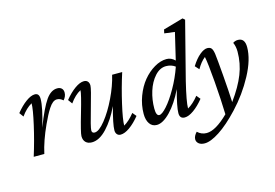

<svg xmlns="http://www.w3.org/2000/svg" viewBox="-111 -911 1955 1367"><g transform="rotate(-15 866.0 -228.0)"><path d="M306.6 -352.5Q291 -352.5 276.1 -341.1Q261.2 -329.6 245.8 -305.9Q230.5 -282.2 218.8 -259.5Q207 -236.8 190.4 -201.2Q140.1 -91.8 120.1 0H42Q75.7 -107.4 100.8 -218.3Q126 -329.1 126 -372.1Q83.5 -348.6 45.9 -295.9L23.4 -327.1Q60.5 -373 98.1 -400.4Q135.7 -427.7 164.1 -427.7Q196.3 -427.7 196.3 -385.7Q196.3 -323.2 154.3 -184.6Q207 -319.8 244.9 -373.8Q282.7 -427.7 329.1 -427.7Q349.6 -427.7 361.3 -416.5Q373 -405.3 373 -385.7Q373 -357.4 351.6 -333Q330.6 -352.5 306.6 -352.5Z M525.4 -427.7Q543.5 -427.7 553.5 -416.7Q563.5 -405.8 563.5 -385.7Q563.5 -363.3 524.9 -230.7Q486.3 -98.1 486.3 -75.2Q486.3 -54.7 506.8 -54.7Q538.6 -54.7 585.4 -113Q632.3 -171.4 673.3 -256.8Q714.4 -342.3 732.4 -419.9H806.6Q772.5 -313.5 747.1 -202.4Q721.7 -91.3 721.7 -47.9Q760.3 -69.3 800.8 -120.1L824.2 -91.8Q787.1 -45.9 749.3 -19Q711.4 7.8 681.6 7.8Q665 7.8 655.3 -3.4Q645.5 -14.6 645.5 -33.2Q645.5 -77.1 679.7 -203.1Q637.2 -111.8 581.3 -52Q525.4 7.8 469.7 7.8Q440.9 7.8 424.6 -8.3Q408.2 -24.4 408.2 -53.7Q408.2 -79.1 447.3 -212.6Q486.3 -346.2 486.3 -372.1Q442.9 -349.1 405.3 -295.9L382.8 -327.1Q420.4 -373.5 458.3 -400.6Q496.1 -427.7 525.4 -427.7Z M948.2 7.8Q914.6 7.8 895.8 -19.5Q877 -46.9 877 -91.8Q877 -157.7 900.6 -220.9Q924.3 -284.2 961.2 -328.9Q998 -373.5 1044.2 -400.6Q1090.3 -427.7 1134.8 -427.7Q1168.9 -427.7 1196.3 -400.4L1243.2 -598.6L1167 -608.4L1172.9 -635.7L1320.3 -677.7L1335.9 -664.1Q1333 -654.3 1271.5 -413.1L1227.5 -241.2Q1192.4 -97.2 1192.4 -47.9Q1232.9 -70.3 1272.5 -120.1L1295.9 -91.8Q1258.8 -45.9 1220.9 -19Q1183.1 7.8 1154.3 7.8Q1117.2 7.8 1117.2 -33.2Q1117.2 -79.6 1150.4 -202.1Q1104.5 -106.4 1049.1 -49.3Q993.7 7.8 948.2 7.8ZM960 -109.4Q960 -55.7 983.4 -55.7Q1003.4 -55.7 1040 -96.4Q1076.7 -137.2 1117.7 -209Q1158.7 -280.8 1185.5 -358.4Q1156.7 -379.9 1118.2 -379.9Q1072.8 -379.9 1035.6 -338.6Q998.5 -297.4 979.2 -235.8Q960 -174.3 960 -109.4Z M1244.1 222.7Q1215.8 222.7 1200.2 209.7Q1184.6 196.8 1184.6 177.7Q1184.6 153.8 1209 127.9Q1237.8 155.3 1276.4 155.3Q1342.3 155.3 1438.5 60.5Q1435.5 -46.4 1424.6 -184.1Q1413.6 -321.8 1403.3 -371.1Q1369.6 -344.7 1342.8 -296.9L1316.4 -326.2Q1347.7 -376 1379.4 -401.9Q1411.1 -427.7 1434.6 -427.7Q1455.1 -427.7 1464.8 -416.5Q1474.6 -405.3 1479.5 -374Q1484.9 -332 1494.6 -211.9Q1504.4 -91.8 1507.8 -10.7Q1575.2 -103.5 1606.4 -182.9Q1637.7 -262.2 1637.7 -347.7Q1637.7 -386.7 1624 -416Q1640.1 -427.7 1661.1 -427.7Q1711.9 -427.7 1711.9 -361.3Q1711.9 -271 1650.9 -157.2Q1589.8 -43.5 1501 50.8Q1420.9 136.2 1354.2 179.4Q1287.6 222.7 1244.1 222.7Z"/></g></svg>

Font: Crimson Pro
Style: Italic
Weight: 400
Italic angle: -12°
Designer: Jacques Le Bailly
Foundry: Baron von Fonthausen
Version: Version 1.003